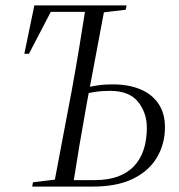

<svg xmlns="http://www.w3.org/2000/svg" viewBox="-20 -690 662 710"><path d="M225 0 229 -24H331Q379 -24 415 -37Q451 -50 475 -75Q499 -100 511 -136Q523 -172 523 -218Q523 -273 490.5 -313.5Q458 -354 387 -354Q356 -354 330.5 -350Q305 -346 273 -338L278 -362Q313 -370 339.5 -374Q366 -378 396 -378Q455 -378 498.5 -360Q542 -342 566 -306.5Q590 -271 590 -220Q590 -158 560.5 -108Q531 -58 472 -29Q413 0 323 0ZM70 -491 107 -670H318L314 -646H130L174 -658L87 -491ZM178 0 246 -359Q260 -436 273 -514.5Q286 -593 298 -670H369L301 -308Q287 -231 274 -154Q261 -77 249 0ZM99 0 102 -16 202 -28H228L227 0ZM318 -642V-670H448L445 -654L344 -642Z"/></svg>

Font: Source Serif 4 60pt
Style: Italic
Weight: 400
Italic angle: -12°
Version: Version 4.004;hotconv 1.0.116;makeotfexe 2.5.65601